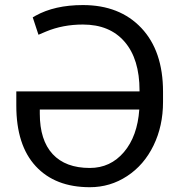

<svg xmlns="http://www.w3.org/2000/svg" viewBox="-20 -741 731 770"><path d="M312.5 -720.7Q460 -720.7 546.9 -628.7Q633.8 -536.6 633.8 -373V-332Q633.8 -235.8 595.7 -157.5Q557.6 -79.1 489.7 -34.7Q421.9 9.8 340.3 9.8Q201.2 9.8 123.3 -74.5Q45.4 -158.7 45.4 -317.4V-374.5H539.6V-377.9Q539.6 -503.9 480 -573.2Q420.4 -642.6 312.5 -642.6Q231.9 -642.6 164.1 -614.3L134.3 -601.6L111.3 -671.4L122.1 -677.7Q199.2 -720.7 312.5 -720.7ZM340.3 -67.4Q422.9 -67.4 477.1 -131.1Q531.2 -194.8 538.6 -301.8H139.6V-285.2Q139.6 -178.7 191.2 -123Q242.7 -67.4 340.3 -67.4Z"/></svg>

Font: SteelSelectRoboto
Style: Roboto-Regular
Weight: 400
Designer: Google
Version: Version 2.137; 2017